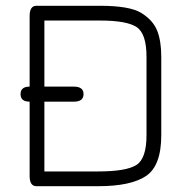

<svg xmlns="http://www.w3.org/2000/svg" viewBox="-20 -641 645 661"><path d="M484.4 -175.8V-445.3Q484.4 -525.4 450.2 -547.9Q416 -570.3 324.2 -570.3H132.8V-342.8H234.4Q267.6 -342.8 267.6 -316.9Q267.6 -291 234.4 -291H132.8V-50.8H318.4Q414.1 -50.8 449.2 -72.8Q484.4 -94.7 484.4 -175.8ZM535.2 -445.3V-175.8Q535.2 -70.3 482.9 -35.2Q430.7 0 318.4 0H105.5Q82 0 82 -35.2V-291Q50.8 -291 50.8 -316.9Q50.8 -342.8 82 -342.8V-585.9Q82 -621.1 105.5 -621.1H324.2Q426.8 -621.1 466.8 -596.2Q506.8 -571.3 521 -535.6Q535.2 -500 535.2 -445.3Z"/></svg>

Font: Jura
Style: Book
Weight: 400
Version: Version 2.5